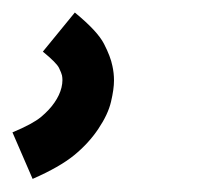

<svg xmlns="http://www.w3.org/2000/svg" viewBox="-44 -152 337 302"><path d="M7.3 129.4 -24.4 56.2Q7.3 43 20.5 32Q33.7 21 41.7 9.3Q49.8 -2.4 52.7 -14.2Q54.2 -20.5 54.2 -25.9Q54.2 -29.8 53.5 -33.4Q52.7 -37.1 48.8 -45.2Q44.9 -53.2 23.4 -70.8L73.7 -132.3Q109.4 -103 119.6 -83Q129.9 -63 132.8 -48.3Q135.3 -37.1 135.3 -25.4Q135.3 -11.7 130.6 8.1Q126 27.8 110.8 50.5Q95.7 73.2 72.8 92Q49.8 110.8 7.3 129.4Z"/></svg>

Font: Potro Sans Bangla
Style: Bold
Weight: 700
Designer: Jayed Ahsan Saad
Foundry: Codepotro
Version: Potro Sans Bangla;Version 0.996;CodepotroFonts;